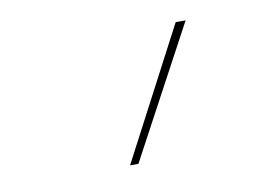

<svg xmlns="http://www.w3.org/2000/svg" viewBox="-47 -845 695 476"><g transform="rotate(-10 300.0 -607.0)"><path d="M246 -442 419 -772H444L267 -442Z"/></g></svg>

Font: Iosevka SS04 Th Ex Obl
Style: Regular
Weight: 100
Width: 7
Italic angle: -9°
Monospace: yes
Designer: Belleve Invis
Foundry: Belleve Invis
Version: Version 19.0.0; ttfautohint (v1.8.4)